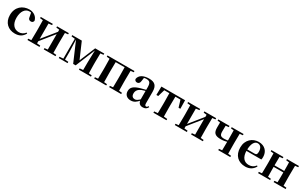

<svg xmlns="http://www.w3.org/2000/svg" viewBox="275 -2200 6083 3863"><g transform="rotate(30 3316.5 -268.0)"><path d="M308.1 16.2C415.1 16.2 480.4 -24.3 527.8 -108.4L509.9 -121.4C472.4 -73.9 423.7 -47.5 365.2 -47.5C254.4 -47.5 181.7 -131.7 181.7 -277.6C181.7 -429.2 251 -518 344.6 -518C380 -518 411.3 -508.7 449.7 -486.3L381.8 -530.1L399.6 -436.8C403.7 -376.1 432.2 -355.6 469.4 -355.6C499.3 -355.6 518.6 -370.4 528 -402.4C512.5 -488.1 432 -551.9 329 -551.9C172.7 -551.9 39.6 -449.7 39.6 -259.7C39.6 -82.8 157.9 16.2 308.1 16.2Z M597.2 0H876.8V-29.9L774.4 -40.2H706L597.2 -29.9ZM975.6 0H1249V-29.9L1140.3 -40.2H1072.5L975.6 -29.9ZM665.9 0H798.4V-535.7H665.9C668.6 -485.5 669.6 -370.2 669.6 -301.2V-234.8C669.6 -165.3 668.6 -50.2 665.9 0ZM769.7 -51.6 935.2 -257.7 1099.5 -460.9H1123.7L1076 -485.4L905.6 -274.4L746.4 -77.8H721.4ZM1047.8 0H1179.6C1177.6 -50.2 1176.6 -165.3 1176.6 -234.8V-301.2C1176.6 -370.2 1177.6 -485.5 1179.6 -535.7H1047.8ZM597.2 -506.8 707 -495.5H774.7L876.8 -506.8V-535.7H597.2ZM975.6 -506.8 1072.8 -495.5H1140.5L1249 -506.8V-535.7H975.6Z M1634.3 -42.8H1692.2L1885.2 -512.1H1894.2V-535.7H1861L1698.9 -144.6H1720.1L1550.3 -535.7H1422.7V-510.6H1432.5ZM1869.3 0H2003.1C2000.4 -50.2 1999.4 -165.3 1999.4 -234.8V-301.2C1999.4 -370.2 2000.4 -485.5 2003.1 -535.7H1879.2L1870.9 -217.9ZM1324.2 0H1528.9V-29.9L1438.5 -37.3H1419.9L1324.2 -29.9ZM1792.5 0H2072.1V-29.9L1963.6 -40.2H1901.3L1792.5 -29.9ZM1328.2 -506.8 1423.5 -495.5H1434.8V-535.7H1328.2ZM1410.1 0H1449V-219.6L1437.1 -535.7H1410.1ZM1931.6 -495.5H1963.9L2072.3 -506.8V-535.7H1931.6Z M2215.9 0H2357.6C2355.6 -50.2 2354.6 -165.3 2354.6 -234.8V-301.2C2354.6 -370.2 2355.6 -485.5 2357.6 -535.7H2215.9C2218.6 -485.5 2219.6 -370.2 2219.6 -301.2V-234.8C2219.6 -165.3 2218.6 -50.2 2215.9 0ZM2564.4 0H2704.9C2702.9 -50.2 2701.9 -165.3 2701.9 -234.8V-301.2C2701.9 -370.2 2702.9 -485.5 2704.9 -535.7H2564.4C2566.4 -485.5 2567.4 -370.2 2567.4 -301.2V-234.8C2567.4 -165.3 2566.4 -50.2 2564.4 0ZM2147.2 0H2427V-29.9L2318.6 -40.2H2257L2147.2 -29.9ZM2495 0H2774.5V-29.9L2667.1 -40.2H2604.5L2495 -29.9ZM2147.2 -506.8 2257 -495.5H2286.9V-535.7H2147.2ZM2635.4 -495.5H2667.1L2774.3 -506.8V-535.7H2635.4ZM2286.9 -501.8H2635.4V-535.7H2286.9Z M2999.6 16.2C3080.4 16.2 3120.5 -18.5 3178.7 -82.4H3213.8L3198.3 -135.5C3130.4 -62.3 3095.2 -45.3 3063 -45.3C3014.3 -45.3 2981.8 -75.1 2981.8 -135.9C2981.8 -202.7 3018.7 -247.7 3090.1 -276.7C3125.3 -289.6 3183.3 -304.9 3237 -318.9V-344.4C3183.7 -331.6 3110.3 -313.4 3058.4 -297.9C2906 -255.1 2856.3 -204.1 2856.3 -117.6C2856.3 -33.9 2916.1 16.2 2999.6 16.2ZM3279.1 15.2C3335.2 15.2 3370.5 -5.4 3394.9 -53.4L3377.7 -67.2C3359.5 -41.2 3348.3 -33.8 3332.7 -33.8C3310.7 -33.8 3299.1 -48.4 3299.1 -94.8V-356.2C3299.1 -494.2 3241.2 -551.9 3108.1 -551.9C2967.4 -551.9 2884.8 -495.7 2872.2 -406.5C2879.9 -376.3 2901.6 -360.2 2933.3 -360.2C2966.7 -360.2 2995.1 -381.6 2998.9 -439.2L3009.1 -516.3L2946.8 -491.2C2994.9 -510.9 3028.8 -518.3 3063 -518.3C3140.1 -518.3 3167.9 -487.8 3167.9 -381.4V-94C3176 -26.4 3210.7 15.2 3279.1 15.2Z M3396.2 -339.1H3439.4L3496.5 -534.2L3430.6 -500.4H3919L3853.1 -534.2L3911.7 -339.1H3953.4L3949.8 -535.7H3399.8ZM3523.1 0H3826.5V-29.9L3715.6 -40.2H3634.7L3523.1 -29.9ZM3604.2 0H3745.4C3743.4 -50.2 3742.4 -165.3 3742.4 -234.8V-301.2C3742.4 -370.2 3743.4 -485.5 3745.4 -535.7H3604.2C3606.2 -485.5 3607.9 -370.2 3607.9 -301.2V-234.8C3607.9 -165.3 3606.2 -50.2 3604.2 0Z M4020.2 0H4299.8V-29.9L4197.4 -40.2H4129L4020.2 -29.9ZM4398.6 0H4672V-29.9L4563.3 -40.2H4495.5L4398.6 -29.9ZM4088.9 0H4221.4V-535.7H4088.9C4091.6 -485.5 4092.6 -370.2 4092.6 -301.2V-234.8C4092.6 -165.3 4091.6 -50.2 4088.9 0ZM4192.7 -51.6 4358.2 -257.7 4522.5 -460.9H4546.7L4499 -485.4L4328.6 -274.4L4169.4 -77.8H4144.4ZM4470.8 0H4602.6C4600.6 -50.2 4599.6 -165.3 4599.6 -234.8V-301.2C4599.6 -370.2 4600.6 -485.5 4602.6 -535.7H4470.8ZM4020.2 -506.8 4130 -495.5H4197.7L4299.8 -506.8V-535.7H4020.2ZM4398.6 -506.8 4495.8 -495.5H4563.5L4672 -506.8V-535.7H4398.6Z M4961.6 -214.4C5030.2 -214.4 5088.6 -230.3 5150.6 -247.6V-277.1C5098.2 -262.5 5062.5 -256.9 5016 -256.9C4933.6 -256.9 4910.6 -283.9 4910.6 -371.3C4910.6 -439 4912 -487.1 4913.6 -535.7H4783.2C4782.2 -492 4781.9 -449.1 4781.9 -385.6C4781.9 -264 4822.3 -214.4 4961.6 -214.4ZM5098.7 0H5239.5C5237.5 -50.2 5236.5 -165.3 5236.5 -234.8V-301.2C5236.5 -370.2 5237.5 -485.5 5239.5 -535.7H5098.7C5100.7 -485.5 5101.7 -370.2 5101.7 -301.2V-238.1C5101.7 -165.3 5100.7 -50.2 5098.7 0ZM4721.8 -506.8 4812.4 -495.5H4875.8L4982.2 -506.8V-535.7H4721.8ZM5029.3 0H5308.9V-29.9L5199.1 -40.2H5136.8L5029.3 -29.9ZM5033 -506.8 5138.1 -495.5H5200.4L5308.9 -506.8V-535.7H5033Z M5662.2 16.2C5761.4 16.2 5835.6 -29.4 5878.1 -109.9L5860.2 -123.2C5824.5 -75.9 5778.1 -47.5 5707.4 -47.5C5603.6 -47.5 5527.7 -117.3 5527.7 -282.7C5527.7 -444.8 5582.5 -518 5650.1 -518C5713.5 -518 5754.3 -468.1 5754.3 -380.4C5754.3 -325.7 5741.6 -304.6 5699.4 -304.6H5444.1V-270.2H5874.7C5879.4 -288.1 5881.4 -306.2 5881.4 -330.9C5881.4 -454.7 5801.8 -551.9 5655.4 -551.9C5513.3 -551.9 5385.6 -448.8 5385.6 -268.8C5385.6 -83.9 5500.3 16.2 5662.2 16.2Z M6023.9 0H6165.6C6163.6 -50.2 6162.6 -165.3 6162.6 -270.6V-291.8C6162.6 -370.2 6163.6 -485.5 6165.6 -535.7H6023.9C6026.6 -485.5 6027.6 -370.2 6027.6 -301.2V-234.8C6027.6 -165.3 6026.6 -50.2 6023.9 0ZM6384.6 0H6526C6524 -50.2 6523 -165.3 6523 -234.8V-301.2C6523 -370.2 6524 -485.5 6526 -535.7H6384.6C6387.6 -485.5 6388.6 -370.2 6388.6 -291.8V-270.6C6388.6 -165.3 6387.6 -50.2 6384.6 0ZM5955.2 0H6234.8V-29.9L6126.6 -40.2H6065L5955.2 -29.9ZM5955.2 -506.8 6065 -495.5H6126.6L6234.8 -506.8V-535.7H5955.2ZM6316.2 0H6595.4V-29.9L6487.5 -40.2H6424.9L6316.2 -29.9ZM6316.2 -506.8 6424.9 -495.5H6487.5L6595.4 -506.8V-535.7H6316.2ZM6094.9 -265.9H6455.1V-301H6094.9Z"/></g></svg>

Font: Source Han Serif TW VF
Style: Regular
Weight: 250
Designer: Ryoko NISHIZUKA 西塚涼子 (kana & ideographs); Frank Grießhammer (Latin, Greek & Cyrillic); Wenlong ZHANG 张文龙 (bopomofo); San
Foundry: Adobe
Version: Version 2.002;hotconv 1.1.0;makeotfexe 2.6.0